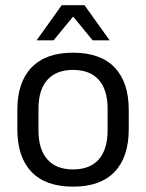

<svg xmlns="http://www.w3.org/2000/svg" viewBox="-20 -703 560 736"><path d="M260 12.5Q155 12.5 100.8 -44.2Q46.5 -101 46.5 -207.5V-282Q46.5 -388 101 -444.5Q155.5 -501 260 -501Q365 -501 419.2 -444.5Q473.5 -388 473.5 -282V-207.5Q473.5 -101 419.2 -44.2Q365 12.5 260 12.5ZM260 -53.5Q325 -53.5 358.8 -92Q392.5 -130.5 392.5 -203V-286.5Q392.5 -358.5 358.8 -396.8Q325 -435 260 -435Q195.5 -435 161.5 -396.8Q127.5 -358.5 127.5 -286.5V-203Q127.5 -130.5 161.5 -92Q195.5 -53.5 260 -53.5ZM216.5 -683H304L399.5 -549.5V-548.5H335L262 -637.5H258.5L185.5 -548.5H121V-549.5Z"/></svg>

Font: Anek Odia
Style: Regular
Weight: 400
Designer: Yesha Goshar & Mahesh Sahu (Odia), Yesha Goshar (Latin)
Foundry: Ek Type
Version: Version 1.003